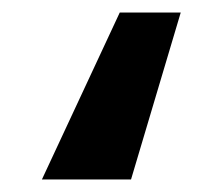

<svg xmlns="http://www.w3.org/2000/svg" viewBox="-20 -687 356 307"><path d="M189.5 -400 269 -667H171.5L47 -400Z"/></svg>

Font: Din Kursivschrift
Style: Extended Italic
Weight: 400
Version: Version 1.089